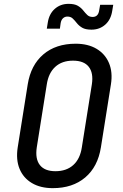

<svg xmlns="http://www.w3.org/2000/svg" viewBox="-20 -967 640 997"><path d="M254 10Q190 10 145.5 -16.5Q101 -43 81.5 -90.5Q62 -138 72 -202L124 -529Q140 -629 205 -684.5Q270 -740 373 -740Q437 -740 481.5 -713.5Q526 -687 546 -639.5Q566 -592 556 -529L504 -202Q488 -101 422.5 -45.5Q357 10 254 10ZM268 -78Q325 -78 360.5 -110Q396 -142 405 -202L457 -529Q466 -588 441 -620Q416 -652 359 -652Q302 -652 267 -620Q232 -588 223 -529L171 -202Q162 -142 187 -110Q212 -78 268 -78ZM455 -813Q424 -813 407 -823Q390 -833 379 -847Q368 -861 357.5 -871Q347 -881 330 -881Q317 -881 307.5 -872.5Q298 -864 295 -847L291 -818H223L228 -849Q235 -895 264.5 -921Q294 -947 336 -947Q367 -947 384 -937Q401 -927 412 -913Q423 -899 433.5 -889Q444 -879 461 -879Q490 -879 495 -913L500 -942H568L563 -912Q556 -865 526.5 -839Q497 -813 455 -813Z"/></svg>

Font: JetBrains Mono NL Medium
Style: Italic
Weight: 500
Italic angle: -9°
Monospace: yes
Designer: Philipp Nurullin, Konstantin Bulenkov
Foundry: JetBrains
Version: Version 2.305; ttfautohint (v1.8.4.7-5d5b)